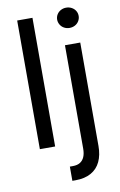

<svg xmlns="http://www.w3.org/2000/svg" viewBox="-100 -784 650 1039"><g transform="rotate(-10 224.5 -264.5)"><path d="M151.4 0V-707H67.4V0ZM382.8 -530.3H298.8V38.1C298.8 55.7 296.2 70.6 291 83C285.8 95.4 278 104.8 267.6 111.3C257.2 117.8 243.8 121.1 227.5 121.1H210.9V199.2H228.5C262.4 199.2 290.9 192.7 314 179.7C337.1 166.7 354.3 148.1 365.7 124C377.1 99.9 382.8 71.3 382.8 38.1ZM310.5 -625.5C319.7 -620.6 329.4 -618.2 339.8 -618.2C350.9 -618.2 361 -620.6 370.1 -625.5C379.2 -630.4 386.4 -637.2 391.6 -646C396.8 -654.8 399.4 -664.1 399.4 -673.8C399.4 -684.2 396.8 -693.7 391.6 -702.1C386.4 -710.6 379.2 -717.3 370.1 -722.2C361 -727.1 350.9 -729.5 339.8 -729.5C329.4 -729.5 319.7 -727.1 310.5 -722.2C301.4 -717.3 294.3 -710.6 289.1 -702.1C283.9 -693.7 281.2 -684.2 281.2 -673.8C281.2 -664.1 283.9 -654.8 289.1 -646C294.3 -637.2 301.4 -630.4 310.5 -625.5Z"/></g></svg>

Font: Pretendard Variable
Style: Regular
Weight: 400
Designer: Base glyphs from Inter by Rasmus Andersson; Hangeul glyphs from Noto Sans CJK(Source Han Sans) by Jang Soo-young and Kan
Foundry: Kil Hyung-jin
Version: Version 1.309;Glyphs 3.2 (3225)